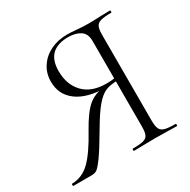

<svg xmlns="http://www.w3.org/2000/svg" viewBox="-156 -763 887 898"><g transform="rotate(-30 287.5 -314.0)"><path d="M550 0Q518 0 500 -1L434 -2L366 -1Q348 0 318 0Q316 0 316 -6Q316 -12 318 -12Q358 -12 376 -17Q394 -22 400.5 -36Q407 -50 407 -81V-329L419 -324Q378 -324 352 -313.5Q326 -303 298 -270.5Q270 -238 229 -168Q180 -84 153.5 -48Q127 -12 115.5 -6Q104 0 87 0H-9Q-12 0 -12 -6Q-12 -12 -9 -12Q46 -13 88 -54Q130 -95 181 -188Q224 -265 259 -294.5Q294 -324 347 -329L354 -322Q252 -323 197.5 -363.5Q143 -404 143 -474Q143 -519 166 -554Q189 -589 228.5 -608.5Q268 -628 318 -628Q341 -628 371 -625Q383 -624 399 -623Q415 -622 434 -622Q458 -622 500 -624L549 -625Q551 -625 551 -619Q551 -613 549 -613Q510 -613 491.5 -607.5Q473 -602 466.5 -588Q460 -574 460 -544V-81Q460 -51 467 -36.5Q474 -22 492.5 -17Q511 -12 550 -12Q552 -12 552 -6Q552 0 550 0ZM364 -337Q400 -337 421 -343L407 -337V-542Q407 -582 381.5 -598.5Q356 -615 317 -615Q199 -615 199 -499Q199 -426 241.5 -381.5Q284 -337 364 -337Z"/></g></svg>

Font: Cormorant SC Light
Style: Regular
Weight: 300
Designer: Christian Thalmann (Catharsis Fonts)
Foundry: Catharsis Fonts
Version: Version 4.000